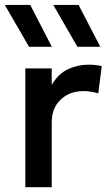

<svg xmlns="http://www.w3.org/2000/svg" viewBox="-29 -780 460 800"><path d="M76.5 0V-495H186.5V-426.5Q214.5 -473 254.5 -491.8Q294.5 -510.5 340.5 -510.5Q355.5 -510.5 369 -509Q382.5 -507.5 395 -504.5L380.5 -391Q365.5 -395.5 350 -398Q334.5 -400.5 319 -400.5Q261.5 -400.5 224 -365.2Q186.5 -330 186.5 -269.5V0ZM293.5 -585 193 -759.5H298.5L389 -585ZM92 -585 -9 -759.5H97L187 -585Z"/></svg>

Font: Geologica Cursive
Style: Regular
Weight: 400
Designer: Sindre Bremnes, Frode Helland
Foundry: Monokrom Skriftforlag AS
Version: Version 1.010;gftools[0.9.28]